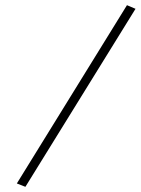

<svg xmlns="http://www.w3.org/2000/svg" viewBox="-20 -720 543 741"><path d="M45 -12 470 -700 503 -686 78 1Z"/></svg>

Font: Cairo ExtraLight
Style: Italic
Weight: 275
Italic angle: -13°
Designer: Mohamed Gaber, Accademia di Belle Arti di Urbino and others
Foundry: Kief Type Foundry, Accademia di Belle Arti di Urbino and others
Version: Version 3.011